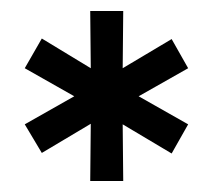

<svg xmlns="http://www.w3.org/2000/svg" viewBox="-20 -741 388 349"><path d="M144 -721H204L203 -617L292 -670L322 -617L232 -566L322 -515L292 -462L203 -515L204 -412H144L145 -516L56 -463L25 -515L115 -566L25 -617L56 -671L145 -617Z"/></svg>

Font: Alexandria
Style: Regular
Weight: 400
Designer: Mohamed Gaber
Foundry: Kief Type Foundry
Version: Version 5.100